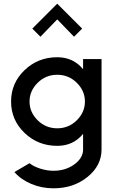

<svg xmlns="http://www.w3.org/2000/svg" viewBox="-20 -820 630 1040"><path d="M184 -371.5Q140 -328 140 -270Q140 -212 184 -168.5Q228 -125 290 -125Q352 -125 396 -168.5Q440 -212 440 -270Q440 -328 396 -371.5Q352 -415 290 -415Q228 -415 184 -371.5ZM425 -665 381 -621 290 -715 199 -621 155 -665 290 -800ZM430 -10V-95Q377 -30 290 -30Q186 -30 113 -100Q40 -170 40 -270Q40 -370 113 -440Q186 -510 290 -510Q377 -510 430 -445V-500H530V-10Q530 77 454 138.5Q378 200 270 200Q206 200 150 176.5Q94 153 58 112L140 64Q160 81 197 93Q234 105 270 105Q335 105 382.5 70.5Q430 36 430 -10Z"/></svg>

Font: Laverick
Style: Regular
Weight: 400
Designer: Daniel Pimley
Foundry: Daniel Pimley
Version: Version 1.000;PS 001.001;hotconv 1.0.56